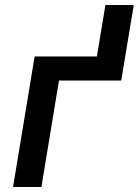

<svg xmlns="http://www.w3.org/2000/svg" viewBox="-20 -745 553 765"><path d="M32 0 118 -520H366L400 -725H513L463 -424H215L145 0Z"/></svg>

Font: Iosevka Curly
Style: Bold Italic
Weight: 700
Italic angle: -9°
Monospace: yes
Designer: Belleve Invis
Foundry: Belleve Invis
Version: Version 22.1.2; ttfautohint (v1.8.4)